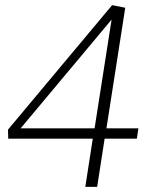

<svg xmlns="http://www.w3.org/2000/svg" viewBox="-20 -725 584 745"><path d="M393 -227H517L511 -187H386L357 0H311L340 -187H12L11 -222L415 -705L466 -695ZM413 -649 60 -227H347Z"/></svg>

Font: Bitter Pro Light
Style: Italic
Weight: 300
Italic angle: -9°
Designer: Sol Matas, and Bitter project Authors
Foundry: Sol Matas
Version: Version 1.010